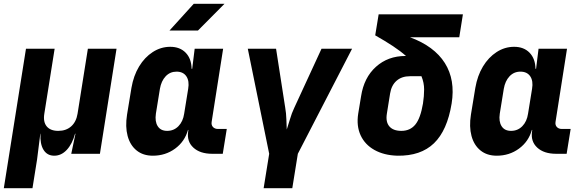

<svg xmlns="http://www.w3.org/2000/svg" viewBox="-26 -805 3046 1005"><path d="M-6 180 110 -550H260L206 -210Q199 -167 218.5 -143.5Q238 -120 279 -120Q320 -120 346.5 -143.5Q373 -167 380 -210L434 -550H584L497 0H347L369 -105H367Q352 -51 323.5 -20.5Q295 10 258 10Q221 10 202 -20.5Q183 -51 186 -105H185L168 30L144 180Z M861 -645 988 -785H1149L1010 -645ZM774 10Q723 10 689 -17.5Q655 -45 642 -93.5Q629 -142 639 -205L662 -345Q673 -409 702 -457Q731 -505 773.5 -532.5Q816 -560 865 -560Q916 -560 946 -529Q976 -498 977 -445H980L993 -550H1142L1082 -168Q1079 -151 1088.5 -140.5Q1098 -130 1115 -130H1161L1140 0H1085Q1021 0 986 -32.5Q951 -65 959 -117L960 -125H958Q941 -64 890.5 -27Q840 10 774 10ZM849 -120Q884 -120 908 -144.5Q932 -169 938 -210L959 -340Q966 -381 949.5 -405.5Q933 -430 898 -430Q864 -430 841 -405.5Q818 -381 811 -340L790 -210Q784 -169 799.5 -144.5Q815 -120 849 -120Z M1354 180 1383 0 1271 -550H1419L1467 -241Q1472 -213 1473 -180Q1474 -147 1475 -127Q1482 -147 1491.5 -180Q1501 -213 1514 -240L1657 -550H1817L1533 0L1504 180Z M2054 10Q1984 8 1934 -20Q1884 -48 1861.5 -97Q1839 -146 1849 -210L1864 -301Q1879 -399 1942 -455.5Q2005 -512 2096 -512H2099Q2071 -537 2031 -563.5Q1991 -590 1938 -620L1956 -730H2397L2378 -610H2120Q2247 -563 2302.5 -475Q2358 -387 2338 -263Q2315 -122 2245.5 -55Q2176 12 2054 10ZM2075 -120Q2121 -120 2148 -153Q2175 -186 2188 -263Q2194 -302 2194 -337Q2194 -372 2180 -406H2120Q2077 -406 2050 -382.5Q2023 -359 2016 -316L1999 -210Q1992 -167 2012 -143.5Q2032 -120 2075 -120Z M2574 10Q2523 10 2489 -17.5Q2455 -45 2442 -93.5Q2429 -142 2439 -205L2462 -345Q2473 -409 2502 -457Q2531 -505 2573.5 -532.5Q2616 -560 2665 -560Q2716 -560 2746 -529Q2776 -498 2777 -445H2780L2793 -550H2942L2882 -168Q2879 -151 2888.5 -140.5Q2898 -130 2915 -130H2961L2940 0H2885Q2821 0 2786 -32.5Q2751 -65 2759 -117L2760 -125H2758Q2741 -64 2690.5 -27Q2640 10 2574 10ZM2649 -120Q2684 -120 2708 -144.5Q2732 -169 2738 -210L2759 -340Q2766 -381 2749.5 -405.5Q2733 -430 2698 -430Q2664 -430 2641 -405.5Q2618 -381 2611 -340L2590 -210Q2584 -169 2599.5 -144.5Q2615 -120 2649 -120Z"/></svg>

Font: JetBrains Mono ExtraBold
Style: Italic
Weight: 800
Italic angle: -9°
Monospace: yes
Designer: Philipp Nurullin, Konstantin Bulenkov
Foundry: JetBrains
Version: Version 2.305; ttfautohint (v1.8.4.7-5d5b)